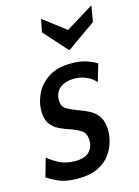

<svg xmlns="http://www.w3.org/2000/svg" viewBox="-125 -792 626 865"><g transform="rotate(-15 188.0 -359.0)"><path d="M129.5 10Q73 10 38.8 -6Q4.5 -22 -11.5 -33.5L13 -119.5Q28 -105.5 60.5 -87.5Q93 -69.5 138 -69.5Q181.5 -69.5 202.5 -89.5Q223.5 -109.5 223.5 -141Q223.5 -176 202 -190.2Q180.5 -204.5 155.5 -212.5Q129 -221 104.2 -232.8Q79.5 -244.5 63.8 -266.5Q48 -288.5 48 -328.5Q48 -366.5 66.8 -406Q85.5 -445.5 126.2 -472.5Q167 -499.5 233.5 -499.5Q276.5 -499.5 305.5 -489.2Q334.5 -479 351.5 -468L327.5 -387Q311.5 -405.5 285.8 -417.5Q260 -429.5 226.5 -429.5Q187.5 -429.5 162.2 -409.8Q137 -390 137 -353.5Q137 -323 159.5 -310Q182 -297 221.5 -283Q243 -275.5 265 -263Q287 -250.5 301.8 -227Q316.5 -203.5 316.5 -162.5Q316.5 -141 308.8 -111.8Q301 -82.5 281 -54.8Q261 -27 224.2 -8.5Q187.5 10 129.5 10ZM241 -558.5 142.5 -668.5 154.5 -728.5 259 -648.5 389 -728.5 376.5 -654Z"/></g></svg>

Font: Cabin
Style: Italic
Weight: 400
Width: 4
Italic angle: -10°
Designer: Pablo Impallari
Foundry: Pablo Impallari. http://www.impallari.com Igino Marini. http://www.ikern.com
Version: Version 3.001